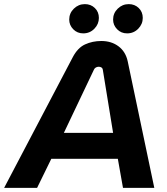

<svg xmlns="http://www.w3.org/2000/svg" viewBox="-60 -912 809 932"><path d="M-40 0 293 -634Q317 -680 353 -696.5Q389 -713 432 -713Q481 -713 515.5 -687Q550 -661 560 -614L689 0H537L512 -141H189L120 0ZM250 -267H489L439 -574Q438 -581 432.5 -584.5Q427 -588 419 -588Q412 -588 405.5 -584.5Q399 -581 396 -574ZM557 -750Q528 -750 508.5 -770Q489 -790 489 -817Q489 -848 511.5 -870Q534 -892 565 -892Q594 -892 613.5 -873Q633 -854 633 -825Q633 -795 611 -772.5Q589 -750 557 -750ZM344 -750Q315 -750 295.5 -770Q276 -790 276 -817Q276 -848 298.5 -870Q321 -892 352 -892Q381 -892 400.5 -873Q420 -854 420 -825Q420 -795 398 -772.5Q376 -750 344 -750Z"/></svg>

Font: MuseoModerno Thin SemiBold
Style: Italic
Weight: 600
Italic angle: -9°
Version: Version 1.003